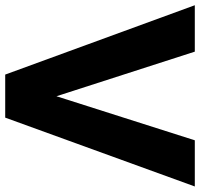

<svg xmlns="http://www.w3.org/2000/svg" viewBox="-38 -714 750 719"><g transform="rotate(90 336.5 -355.0)"><path d="M170.9 -710 337.9 -191.9 502.9 -710H675.8L418 0H256.8L-2.9 -710Z"/></g></svg>

Font: Rawline ExtraBold
Style: Regular
Weight: 800
Designer: Matt McInerney, Pablo Impallari, Rodrigo Fuenzalida
Foundry: Matt McInerney, Pablo Impallari, Rodrigo Fuenzalida
Version: Version 4.020;PS 004.020;hotconv 1.0.88;makeotf.lib2.5.64775